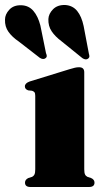

<svg xmlns="http://www.w3.org/2000/svg" viewBox="-79 -748 412 768"><path d="M258 -459V-71Q258 -57 261 -50.5Q264 -44 271 -40.5L285 -36Q299 -30 299 -17.5Q299 0 277 0H43Q21 0 21 -17.5Q21 -29.5 34.5 -36L49 -40.5Q56 -44 59 -50.5Q62 -57 62 -71V-364.5Q62 -375 58.8 -379Q55.5 -383 49 -385L34 -386.5Q20.5 -391 20.5 -402.5Q20.5 -415 39.5 -422L198.5 -471Q212.5 -475 220.2 -477Q228 -479 237.5 -479Q258 -479 258 -459ZM255.5 -644 276.5 -533.5Q278.5 -527.5 278.5 -522.5Q278.5 -517.5 273.5 -513.5Q264 -506.5 250.5 -515.5L167 -583Q141.5 -602 127.5 -623Q113.5 -644 114.5 -672Q115.5 -693 133.2 -711Q151 -729 182 -728Q212 -726 229.8 -704Q247.5 -682 255.5 -644ZM82.5 -646 105 -535.5Q107.5 -530 108 -524.8Q108.5 -519.5 103.5 -515.5Q94.5 -508 80.5 -516.5L-4 -582Q-30.5 -600 -45.2 -620.8Q-60 -641.5 -59 -669.5Q-59 -690.5 -41.8 -709.2Q-24.5 -728 6.5 -727Q36 -726 54.5 -704.5Q73 -683 82.5 -646Z"/></svg>

Font: Fraunces 72pt S000 Black
Style: Regular
Weight: 900
Version: Version 1.000; ttfautohint (v1.8.3)